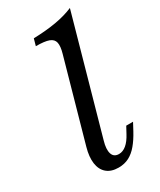

<svg xmlns="http://www.w3.org/2000/svg" viewBox="-170 -700 642 770"><g transform="rotate(-30 151.0 -315.0)"><path d="M142.2 11.3Q108.1 11.3 88.1 -5.8Q68 -22.9 63.6 -54Q59.3 -85.1 70.8 -125.5L175.1 -496.1Q184 -526.9 180.3 -544.6Q176.6 -562.2 157.1 -569.4Q137.7 -576.6 97.3 -576.6L106.2 -608.1Q164.5 -609.7 210.4 -617.7Q256.2 -625.7 292.3 -641.1L143.9 -112.9Q133.5 -77.5 140 -56.3Q146.6 -35.2 170.7 -35.2Q188.6 -35.2 205 -48.8Q221.5 -62.5 236 -89.8L252 -119.4H283.5L264.9 -84.7Q248.6 -54.6 230.5 -32.9Q212.4 -11.1 190.9 0.1Q169.4 11.3 142.2 11.3Z"/></g></svg>

Font: Playfair 5pt SemiExpanded Light 12pt
Style: Italic
Weight: 300
Italic angle: -15.6°
Version: Version 2.000;gftools[0.9.28]